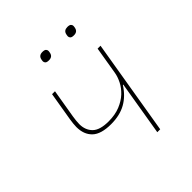

<svg xmlns="http://www.w3.org/2000/svg" viewBox="-189 -840 978 978"><g transform="rotate(-45 300.0 -351.5)"><path d="M439 -294H436Q405 -245 360.5 -220Q316 -195 253 -195Q181 -195 149 -225.5Q117 -256 117 -310Q117 -322 118.5 -334.5Q120 -347 122 -361L148 -516H169L143 -361Q141 -347 139.5 -334.5Q138 -322 138 -310Q138 -267 164.5 -240.5Q191 -214 254 -214Q301 -214 336.5 -228.5Q372 -243 396 -265.5Q420 -288 433.5 -315Q447 -342 451 -366L476 -516H497L411 0H390ZM259 -649Q244 -649 238.5 -654.5Q233 -660 233 -667Q233 -670 233.5 -673Q234 -676 235 -681Q240 -703 265 -703Q280 -703 285.5 -697.5Q291 -692 291 -685Q291 -682 290.5 -679Q290 -676 289 -671Q284 -649 259 -649ZM439 -649Q424 -649 418.5 -654.5Q413 -660 413 -667Q413 -670 413.5 -673Q414 -676 415 -681Q420 -703 445 -703Q460 -703 465.5 -697.5Q471 -692 471 -685Q471 -682 470.5 -679Q470 -676 469 -671Q464 -649 439 -649Z"/></g></svg>

Font: IBM Plex Mono Thin
Style: Italic
Weight: 100
Italic angle: -9°
Monospace: yes
Designer: Mike Abbink, Paul van der Laan, Pieter van Rosmalen
Foundry: Bold Monday
Version: Version 2.3